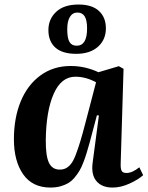

<svg xmlns="http://www.w3.org/2000/svg" viewBox="-20 -822 658 856"><path d="M319.8 -582Q257.8 -582 226.8 -609.9Q195.8 -637.7 195.8 -688Q195.8 -736.8 230.5 -769.3Q265.1 -801.8 330.1 -801.8Q390.1 -801.8 421.1 -773.2Q452.1 -744.6 452.1 -695.8Q452.1 -645 416.7 -613.5Q381.3 -582 319.8 -582ZM321.8 -618.2Q368.2 -618.2 368.2 -694.8Q368.2 -732.4 357.4 -749.3Q346.7 -766.1 325.2 -766.1Q303.7 -766.1 291.7 -746.8Q279.8 -727.5 279.8 -691.9Q279.8 -652.3 289.6 -635.3Q299.3 -618.2 321.8 -618.2ZM530.8 -515.1 518.1 -94.2Q517.1 -70.3 522.2 -60.5Q527.3 -50.8 543.9 -50.8Q569.8 -50.8 601.1 -76.2L618.2 -41Q596.7 -21.5 557.9 -3.7Q519 14.2 481.9 14.2Q434.1 14.2 409.9 -14.6Q385.7 -43.5 393.1 -97.2L420.9 -307.1L412.1 -308.1L379.9 -187Q372.1 -159.2 366.2 -139.9Q360.4 -120.6 351.6 -97.7Q342.8 -74.7 333.7 -59.8Q324.7 -44.9 311.8 -29.5Q298.8 -14.2 283.7 -5.4Q268.6 3.4 248.8 8.8Q229 14.2 205.1 14.2Q124.5 14.2 83.3 -44.9Q42 -104 42 -201.2Q42 -295.4 72 -369.1Q102.1 -442.9 159.9 -485.4Q217.8 -527.8 294.9 -527.8Q359.9 -527.8 418.9 -500L509.8 -526.9ZM246.1 -65.9Q262.2 -65.9 273.9 -72Q285.6 -78.1 296.1 -90.8Q306.6 -103.5 316.9 -129.9Q327.1 -156.2 337.4 -189.7Q347.7 -223.1 361.8 -277.8L408.2 -455.1Q362.8 -480 315.9 -480Q252.9 -480 219.2 -403.3Q185.5 -326.7 184.1 -196.8Q183.6 -127 198.2 -96.4Q212.9 -65.9 246.1 -65.9Z"/></svg>

Font: Literata SemiBold
Style: Italic
Weight: 650
Italic angle: -2.39999°
Designer: Latin by Veronika Burian and Jose Scaglione. Greek by Irene Vlachou. Cyrillic by Vera Evstafieva
Foundry: TypeTogether
Version: Version 3.021